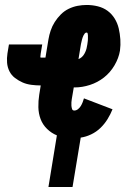

<svg xmlns="http://www.w3.org/2000/svg" viewBox="-20 -548 540 773"><path d="M175 205 209 -3Q187 -12 169.5 -29Q152 -46 143.5 -68.5Q135 -91 134.5 -116.5Q134 -142 138 -167L144 -204Q125 -204 106 -206.5Q87 -209 71 -216Q55 -223 40.5 -234Q26 -245 18 -261Q10 -277 8.5 -295.5Q7 -314 10 -333L16 -369H150L144 -333Q144 -331 143.5 -328.5Q143 -326 143 -324Q143 -322 142.5 -319Q142 -316 145 -316H163L175 -389Q178 -407 184 -425Q190 -443 200.5 -459.5Q211 -476 225 -490Q239 -504 256.5 -512.5Q274 -521 292.5 -524.5Q311 -528 329 -528Q352 -528 374 -522.5Q396 -517 413 -504.5Q430 -492 441.5 -473.5Q453 -455 458 -433.5Q463 -412 464.5 -389.5Q466 -367 463 -344Q458 -314 441 -285Q424 -256 398.5 -236Q373 -216 342 -206Q311 -196 281 -196H277L269 -149Q268 -143 267.5 -136Q267 -129 267.5 -122.5Q268 -116 270 -109.5Q272 -103 279 -103Q287 -103 294 -108.5Q301 -114 305.5 -121.5Q310 -129 313 -137Q316 -145 318 -152L433 -108Q425 -88 413 -68.5Q401 -49 384.5 -33Q368 -17 347 -7Q326 3 305 6L272 205ZM296 -310Q311 -316 319.5 -331Q328 -346 330 -361Q331 -365 331.5 -368.5Q332 -372 332.5 -376Q333 -380 333.5 -383.5Q334 -387 334 -391Q334 -395 334 -398.5Q334 -402 334 -405.5Q334 -409 333 -413Q332 -417 329 -417Q324 -417 321 -413Q318 -409 316 -405Q314 -401 312.5 -396.5Q311 -392 310 -388Q309 -384 308 -379.5Q307 -375 306 -371Z"/></svg>

Font: Iosevka Curly Heavy
Style: Italic
Weight: 900
Italic angle: -9°
Monospace: yes
Designer: Belleve Invis
Foundry: Belleve Invis
Version: Version 22.1.2; ttfautohint (v1.8.4)